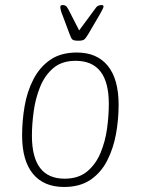

<svg xmlns="http://www.w3.org/2000/svg" viewBox="-20 -738 560 764"><path d="M235 6Q154 6 111 -46.5Q68 -99 68 -199Q68 -258 78 -316Q88 -374 113 -422.5Q138 -471 180 -500Q222 -529 286 -529Q366 -529 409 -476Q452 -423 452 -321Q452 -262 441.5 -204.5Q431 -147 406.5 -99Q382 -51 340 -22.5Q298 6 235 6ZM237 -27Q292 -27 326.5 -55.5Q361 -84 380 -129.5Q399 -175 406 -226.5Q413 -278 413 -325Q413 -496 281 -496Q226 -496 192 -467Q158 -438 139.5 -392Q121 -346 114 -294.5Q107 -243 107 -198Q107 -27 237 -27ZM384 -718Q392 -718 392 -712Q392 -708 386.5 -698Q381 -688 375 -677L331 -602Q321 -585 314.5 -580.5Q308 -576 292 -576Q274 -576 268.5 -580.5Q263 -585 257 -602L229 -677Q225 -686 222.5 -695.5Q220 -705 220 -710Q220 -718 230 -718Q236 -718 241 -715Q246 -712 252 -701L295 -617L357 -701Q364 -712 370.5 -715Q377 -718 384 -718Z"/></svg>

Font: Asap Semi Condensed Semi Condensed Thin
Style: Italic
Weight: 100
Width: 4
Italic angle: -6°
Designer: Pablo Cosgaya
Foundry: Omnibus-Type
Version: Version 3.001; ttfautohint (v1.8.4.7-5d5b)